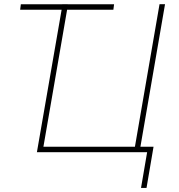

<svg xmlns="http://www.w3.org/2000/svg" viewBox="-20 -731 859 922"><path d="M275.9 -684.1H76.7L80.1 -710.4H278.8V-710.9H305.2V-710.4H527.8L524.4 -684.1H302.2L188.5 -26.4H627.9L746.1 -710.9H772.5L654.3 -26.4H717.3L683.6 171.4H657.2L686.5 0H157.2Z"/></svg>

Font: Roboto Thin
Style: Italic
Weight: 250
Italic angle: -12°
Designer: Google
Version: Version 2.134; 2016